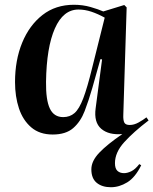

<svg xmlns="http://www.w3.org/2000/svg" viewBox="-20 -550 643 805"><path d="M201 14Q146 14 111 -16Q76 -46 59.5 -95.5Q43 -145 43 -206Q43 -298 73 -371Q103 -444 158 -487Q213 -530 290 -530Q327 -530 360 -520.5Q393 -511 413 -502L501 -529L511 -519L497 -69Q496 -47 501 -36.5Q506 -26 524 -26Q542 -26 561 -36.5Q580 -47 594 -58L603 -45Q540 3 501 46Q462 89 462 134Q462 157 472.5 166.5Q483 176 500 176Q514 176 530.5 168Q547 160 564 138L572 143Q547 194 513.5 214.5Q480 235 445 235Q408 235 385.5 216.5Q363 198 363 160Q363 125 396.5 90Q430 55 493 12Q436 17 404.5 -10Q373 -37 381 -96L408 -301L401 -302L367 -181Q352 -129 335 -84.5Q318 -40 287 -13Q256 14 201 14ZM245 -59Q273 -59 292.5 -76Q312 -93 329 -137.5Q346 -182 366 -264L419 -476Q390 -492 363 -501Q336 -510 309 -510Q245 -510 210 -430.5Q175 -351 173 -207Q172 -131 189 -95Q206 -59 245 -59Z"/></svg>

Font: Literata 72pt SemiBold
Style: Italic
Weight: 600
Italic angle: -2°
Designer: Latin by Veronika Burian and Jose Scaglione. Greek by Irene Vlachou. Cyrillic by Vera Evstafieva
Foundry: TypeTogether
Version: Version 3.002